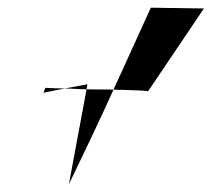

<svg xmlns="http://www.w3.org/2000/svg" viewBox="-20 -617 550 499"><path d="M93 -376 148 -387C118 -388 98 -388 98 -389ZM159 -138C198 -219 238 -302 275 -384C252 -385 228 -384 205 -385ZM275 -384C325 -383 365 -381 365 -380L510 -595L372 -597ZM148 -387C165 -387 184 -385 205 -385L207 -398Z"/></svg>

Font: Arrow
Style: Ita
Weight: 400
Version: Version 0.23